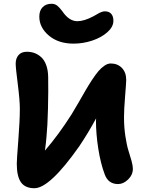

<svg xmlns="http://www.w3.org/2000/svg" viewBox="-20 -976 776 1016"><path d="M369.1 -745.1Q289.1 -745.1 238.5 -787.8Q188 -830.6 188 -888.2Q188 -919.9 205.6 -938Q223.1 -956.1 252.9 -956.1Q270.5 -956.1 283.2 -945.8Q295.9 -935.5 310.1 -916Q345.7 -863.8 389.2 -863.8Q424.8 -863.8 473.1 -889.2Q477.5 -891.6 489.5 -898.4Q501.5 -905.3 506.3 -908Q511.2 -910.6 519.5 -913.3Q527.8 -916 535.2 -916Q557.1 -916 568.6 -902.8Q580.1 -889.6 580.1 -866.2Q580.1 -834 548.3 -805.7Q516.6 -777.3 468 -761.2Q419.4 -745.1 369.1 -745.1ZM162.1 20Q113.3 20 91.1 -11.2Q68.8 -42.5 68.8 -109.9Q68.8 -129.9 76.9 -233.9Q85 -337.9 85 -399.9Q85 -445.8 74 -531.5Q63 -617.2 63 -639.2Q63 -667 78.1 -684.6Q93.3 -702.1 122.1 -702.1Q144 -702.1 163.1 -695.1Q182.1 -688 198.5 -673.1Q214.8 -658.2 224.6 -631.3Q234.4 -604.5 234.9 -568.8Q236.3 -496.6 233.9 -400.4Q231.4 -304.2 226.1 -253.9Q224.1 -225.1 217.8 -179.2Q289.6 -262.2 358.9 -371.1Q374.5 -396.5 396.7 -435.1Q418.9 -473.6 433.3 -498.8Q447.8 -523.9 467 -553.2Q486.3 -582.5 501 -599.6Q515.6 -616.7 532.7 -628.4Q549.8 -640.1 565.9 -640.1Q602.1 -640.1 625 -616.5Q647.9 -592.8 647.9 -553.2Q647.9 -539.6 642.1 -468Q636.2 -396.5 636.2 -356Q636.2 -302.2 643.6 -254.4Q650.9 -206.5 659.7 -179.2Q668.5 -151.9 675.8 -125.5Q683.1 -99.1 683.1 -83Q683.1 -50.8 658 -26.4Q632.8 -2 605 -2Q552.7 -2 534.2 -53.2Q512.2 -111.3 500 -189.7Q487.8 -268.1 487.8 -337.9Q487.8 -346.2 488.8 -350.1Q446.8 -272.5 398.9 -201.2Q243.2 20 162.1 20Z"/></svg>

Font: Shantell Sans Irregular Bouncy
Style: Bold
Weight: 700
Designer: Stephen Nixon, Anya Danilova, Shantell Martin
Foundry: Arrow Type
Version: Version 1.006;[9816181b4]